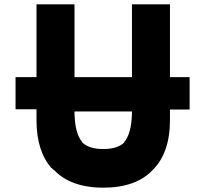

<svg xmlns="http://www.w3.org/2000/svg" viewBox="-20 -847 950 889"><path d="M858 -341V-489L857 -490H767V-826L766 -827H592L591 -826V-490H325V-826L324 -827H150L149 -826V-490H53L52 -489V-342L53 -341H149V-291C149 -193 173 -121 218 -69H219L229 -60H230C280 -7 356 22 458 22C560 22 636 -6 686 -59L693 -66C740 -116 767 -190 767 -290V-340H857ZM591 -331V-321C589 -261 579 -218 555 -189V-188L554 -186C531 -165 498 -157 458 -157C418 -157 386 -165 362 -186L361 -188V-189C338 -216 327 -258 325 -321V-331Z"/></svg>

Font: Hussar Woodtype
Style: SeBd
Weight: 900
Foundry: Cannot Into Space Fonts
Version: Version 1.07